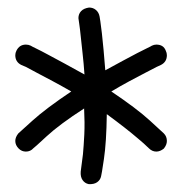

<svg xmlns="http://www.w3.org/2000/svg" viewBox="-20 -749 491 496"><path d="M267.6 -512.7Q333 -468.8 367.2 -437.5Q401.4 -406.2 403.3 -404.3Q411.1 -396.5 411.1 -384.8Q411.1 -375 403.3 -365.2Q393.6 -357.4 383.8 -357.4Q373 -357.4 364.3 -366.2Q352.5 -377.9 335.9 -391.6Q322.3 -403.3 301.8 -419.4Q281.2 -435.5 255.9 -454.1Q254.9 -380.9 248.5 -338.4Q242.2 -295.9 241.2 -293.9Q239.3 -284.2 231 -278.3Q222.7 -272.5 209 -273.4Q199.2 -275.4 193.4 -283.7Q187.5 -292 188.5 -305.7Q191.4 -325.2 194.3 -350.6Q196.3 -372.1 197.8 -401.9Q199.2 -431.6 197.3 -468.8Q133.8 -427.7 100.6 -397Q67.4 -366.2 66.4 -366.2Q58.6 -357.4 46.9 -357.4Q36.1 -357.4 28.3 -365.2Q19.5 -374 19.5 -384.8Q19.5 -394.5 27.3 -404.3Q29.3 -406.2 64 -437.5Q98.6 -468.8 164.1 -512.7Q138.7 -527.3 115.7 -539.6Q92.8 -551.8 75.2 -561Q57.6 -570.3 46.9 -576.2L35.2 -581.1Q19.5 -588.9 19.5 -606.4Q19.5 -612.3 22.5 -618.2Q30.3 -633.8 46.9 -633.8Q53.7 -633.8 59.6 -630.9Q60.5 -629.9 72.8 -624Q85 -618.2 104 -607.9Q123 -597.7 147.5 -584.5Q171.9 -571.3 198.2 -556.6Q196.3 -585 193.4 -610.4Q190.4 -635.7 188.5 -655.8Q186.5 -675.8 184.6 -688Q182.6 -700.2 182.6 -702.1Q182.6 -712.9 189.5 -720.2Q196.3 -727.5 210 -729.5Q220.7 -729.5 228 -723.1Q235.4 -716.8 237.3 -706.1Q237.3 -705.1 239.3 -693.4Q241.2 -681.6 243.2 -663.1Q245.1 -644.5 247.6 -619.6Q250 -594.7 252 -567.4Q275.4 -580.1 296.9 -591.8Q318.4 -603.5 334.5 -611.8Q350.6 -620.1 360.8 -625Q371.1 -629.9 372.1 -630.9Q377.9 -633.8 383.8 -633.8Q402.3 -633.8 408.2 -618.2Q411.1 -612.3 411.1 -606.4Q411.1 -588.9 395.5 -581.1L384.8 -576.2Q373 -570.3 355.5 -561Q337.9 -551.8 314.9 -539.6Q292 -527.3 267.6 -512.7Z"/></svg>

Font: Coming Soon
Style: Regular
Weight: 400
Designer: Dathan Boardman
Foundry: Open Window
Version: Version 1.000